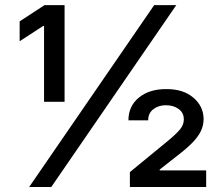

<svg xmlns="http://www.w3.org/2000/svg" viewBox="-20 -748 892 768"><path d="M156.2 -340.8V-644H152.3L58.6 -583V-662.6L158.2 -727.5H238.3V-340.8ZM96.7 0 596.7 -727.5H685.1L185.1 0ZM499.5 0V-59.6L652.8 -185.5Q684.1 -211.4 699.7 -230Q715.3 -248.5 715.3 -270.5Q715.3 -296.9 694.6 -312Q673.8 -327.1 643.6 -327.1Q613.3 -327.1 592.8 -310.8Q572.3 -294.4 572.8 -266.6H493.7Q493.7 -323.7 535.9 -357.9Q578.1 -392.1 645 -391.6Q712.9 -392.1 753.4 -357.4Q793.9 -322.8 794.4 -272.5Q794.4 -246.1 783.4 -223.4Q772.5 -200.7 749.5 -177.2Q726.6 -153.8 689 -125L618.7 -69.8V-66.4H804.7V0Z"/></svg>

Font: Inter V
Style: Weight 500 Optical size 14.0
Weight: 500
Designer: Rasmus Andersson
Foundry: rsms
Version: Version 4.000;git-4fc901f